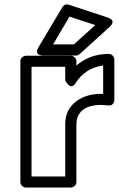

<svg xmlns="http://www.w3.org/2000/svg" viewBox="-20 -820 535 865"><path d="M71.8 0V-543.9Q71.8 -554.7 79.8 -561.8Q87.9 -568.8 97.2 -568.8H298.8Q309.6 -568.8 316.9 -561Q324.2 -553.2 324.2 -543.9V-524.9Q385.3 -577.1 470.2 -577.1Q481 -577.1 488 -569.1Q495.1 -561 495.1 -551.8V-370.1Q495.1 -360.4 488.3 -351.8Q481.4 -343.3 466.8 -345.2Q444.3 -347.2 436 -347.2Q380.4 -347.2 352.3 -324Q324.2 -300.8 324.2 -259.8V0Q324.2 10.7 316.2 17.8Q308.1 24.9 298.8 24.9H97.2Q86.4 24.9 79.1 17.1Q71.8 9.3 71.8 0ZM122.1 -24.9H273.9V-259.8Q273.9 -325.7 322 -362.5Q370.1 -399.4 444.8 -397V-524.9Q364.3 -514.6 319.8 -444.8Q313.5 -434.6 306.4 -432.4Q299.3 -430.2 293.7 -433.8Q288.1 -437.5 283.4 -442.9Q278.8 -448.2 276.4 -453.1L273.9 -458V-519H122.1ZM153.8 -607.9 261.2 -788.1Q270.5 -803.7 290 -798.8L464.8 -741.2Q466.8 -740.7 469.5 -739.7Q472.2 -738.8 477.8 -735.1Q483.4 -731.4 485.8 -727.3Q488.3 -723.1 486.1 -715.6Q483.9 -708 474.1 -699.2L339.8 -577.1Q330.6 -569.8 323.2 -569.8H174.8Q172.9 -569.8 169.9 -569.8Q167 -569.8 160.6 -571.8Q154.3 -573.7 150.6 -577.1Q147 -580.6 147 -588.6Q147 -596.7 153.8 -607.9ZM219.2 -620.1H313L409.2 -707L293 -745.1Z"/></svg>

Font: Trueno ExtraBold Outline
Style: Regular
Weight: 800
Width: 6
Designer: Julieta Ulanovsky
Foundry: Julieta Ulanovsky
Version: Version 3.001b | FøM Fix